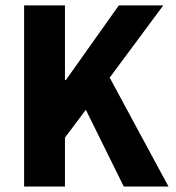

<svg xmlns="http://www.w3.org/2000/svg" viewBox="-20 -680 640 700"><path d="M67.9 0V-660.2H216.8V-388.2H220.2L413.1 -660.2H575.2L379.9 -397L594.2 0H431.2L293 -279.8L216.8 -178.2V0Z"/></svg>

Font: Office Code Pro Bold
Style: Regular
Weight: 700
Designer: Nathan Rutzky & Paul D. Hunt
Foundry: Adobe Systems Incorporated
Version: Version 1.004;PS 001.004;hotconv 1.0.70;makeotf.lib2.5.58329